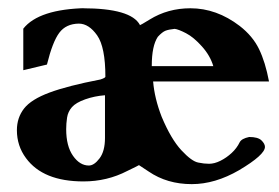

<svg xmlns="http://www.w3.org/2000/svg" viewBox="-20 -452 702 483"><path d="M203.6 -35.6Q216.8 -35.6 230.5 -53.7Q244.1 -71.8 244.1 -105V-212.4Q217.8 -210.4 194.3 -202.1Q170.9 -193.8 160.9 -182.4Q150.9 -170.9 148.7 -156Q146.5 -141.1 146.5 -127Q146.5 -84.5 163.6 -60.1Q180.7 -35.6 203.6 -35.6ZM361.8 -286.6V-285.6H516.6Q508.8 -312 488 -335.2Q467.3 -358.4 448 -368.4Q428.7 -378.4 419.4 -379.4Q404.8 -377.9 396.5 -374.8Q388.2 -371.6 377 -359.4Q361.8 -336.4 361.8 -286.6ZM462.4 11.2Q400.4 11.2 354 -20.5Q330.1 -36.6 329.6 -36.6Q328.6 -35.6 300.3 -22Q249.5 4.4 189.9 4.4Q88.4 4.4 45.4 -54.2Q22.5 -85 22.5 -124.5Q22.5 -155.8 40.5 -179Q58.6 -202.1 104.7 -219.2Q150.9 -236.3 232.4 -252Q244.6 -255.9 245.1 -258.8Q245.1 -333.5 224.4 -363Q203.6 -392.6 178.2 -392.6Q146 -392.1 129.2 -369.6Q112.3 -347.2 98.1 -289.6L38.6 -275.4V-379.9Q77.6 -429.2 197.3 -431.6L187.5 -431.2Q309.6 -431.2 332 -389.2L331.5 -388.7H332Q333.5 -388.7 356.4 -402.8Q402.3 -431.2 459 -431.2Q524.9 -431.2 583 -386.7Q615.7 -361.3 631.6 -328.6Q647.5 -295.9 656.7 -247.1H365.2Q368.7 -204.6 386.7 -158.2Q410.2 -102.1 436.3 -74Q462.4 -45.9 479 -43Q493.2 -40 505.9 -40Q519.5 -40 534.7 -47.6Q549.8 -55.2 562.7 -67.1Q575.7 -79.1 583 -94.2Q587.9 -103.5 606.9 -107.4Q628.9 -107.4 637.7 -98.9Q646.5 -90.3 646.5 -82.5Q646.5 -62.5 581.5 -23.9Q521 11.2 462.4 11.2Z"/></svg>

Font: Quaaykop
Style: Bold
Weight: 700
Designer: Tup Wanders
Foundry: Free font, DO NOT SELL
Version: Version 1.00;July 31, 2023;FontCreator 11.5.0.2430 64-bit